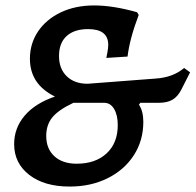

<svg xmlns="http://www.w3.org/2000/svg" viewBox="-20 -674 719 706"><path d="M302 -366 551 -385Q616 -389 657 -424L679 -408L647 -345Q634 -319 614.5 -307.5Q595 -296 564 -296H496L491 -289Q507 -265 507 -226Q507 -157 472 -103Q437 -49 375.5 -18.5Q314 12 236 12Q143 12 87.5 -31Q32 -74 32 -144Q32 -203 70.5 -248.5Q109 -294 182 -319Q90 -364 90 -458Q90 -514 120 -558.5Q150 -603 203.5 -628.5Q257 -654 326 -654Q396 -654 484 -629L490 -619Q457 -532 449 -466L371 -461Q372 -466 375 -482Q378 -498 378 -509Q378 -567 304 -567Q253 -567 225 -541.5Q197 -516 197 -468Q197 -421 225.5 -393.5Q254 -366 302 -366ZM363 -296H250Q195 -270 172.5 -242.5Q150 -215 150 -174Q150 -127 180 -99.5Q210 -72 262 -72Q331 -72 372 -110Q413 -148 413 -214Q413 -251 399.5 -273.5Q386 -296 363 -296Z"/></svg>

Font: Alegreya
Style: Bold Italic
Weight: 700
Italic angle: -7°
Designer: Juan Pablo del Peral
Foundry: Huerta Tipografica
Version: Version 2.007; ttfautohint (v1.6)